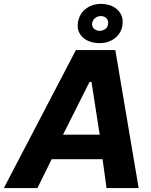

<svg xmlns="http://www.w3.org/2000/svg" viewBox="-70 -954 764 974"><path d="M315 -700H515L633.4 0H470.4L443.2 -198.4L442 -230L394.2 -538.4H384.2L228.8 -229.2L217.8 -198.2L119.8 0H-50.4ZM174.6 -271H503.2L519 -146.4H114.8ZM325.6 -841.6Q333.8 -887.8 370 -912.8Q406.2 -937.8 456 -933.6Q505.4 -929 532 -898.5Q558.6 -868 550.4 -822Q542.8 -780.4 507.1 -756.1Q471.4 -731.8 421.6 -735.8Q371.8 -740 344.9 -769.7Q318 -799.4 325.6 -841.6ZM478 -830.2Q481.4 -846.6 471.9 -858.8Q462.4 -871 444.8 -872.4Q427.6 -873.4 414.3 -863.7Q401 -854 397.6 -837Q395.2 -821.6 404.6 -810.7Q414 -799.8 431.2 -797.8Q449.2 -796.8 462.4 -805.5Q475.6 -814.2 478 -830.2Z"/></svg>

Font: Fixel Italic Variable Display Thin
Style: Italic
Weight: 100
Italic angle: -10°
Designer: AlfaBravo + MacPaw
Foundry: Kyrylo Tkachov, Marchela Mozhyna, Serhii Makarenko, Maria Weinstein, Zakhar Kryvoshyya
Version: Version 1.210;Glyphs 3.2 (3217)